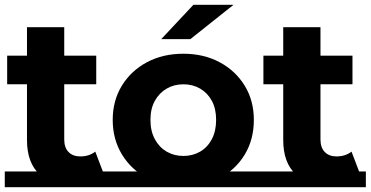

<svg xmlns="http://www.w3.org/2000/svg" viewBox="-22 -771 1552 804"><path d="M292 8Q197 8 144 -40.5Q91 -89 91 -185V-657H247V-187Q247 -153 265 -134.5Q283 -116 314 -116Q351 -116 377 -136L419 -26Q395 -9 361.5 -0.5Q328 8 292 8ZM-2 13V-53H437V13ZM8 -418V-538H381V-418Z M746 10Q660 10 593.5 -25.5Q527 -61 488.5 -124.5Q450 -188 450 -269Q450 -350 488.5 -412.5Q527 -475 593.5 -510.5Q660 -546 746 -546Q831 -546 897.5 -510.5Q964 -475 1002.5 -412.5Q1041 -350 1041 -269Q1041 -187 1003 -124Q965 -61 898 -25.5Q831 10 746 10ZM416 13V-53H1075V13ZM746 -118Q785 -118 816 -136Q847 -154 865 -188Q883 -222 883 -269Q883 -316 865 -349Q847 -382 816 -400Q785 -418 746 -418Q707 -418 676 -400Q645 -382 626.5 -349Q608 -316 608 -269Q608 -222 626.5 -188Q645 -154 676 -136Q707 -118 746 -118ZM653 -607 788 -751H956L775 -607Z M1365 8Q1270 8 1217 -40.5Q1164 -89 1164 -185V-657H1320V-187Q1320 -153 1338 -134.5Q1356 -116 1387 -116Q1424 -116 1450 -136L1492 -26Q1468 -9 1434.5 -0.5Q1401 8 1365 8ZM1071 13V-53H1510V13ZM1081 -418V-538H1454V-418Z"/></svg>

Font: Montserrat Underline Thin
Style: Bold
Weight: 700
Version: Version 9.000